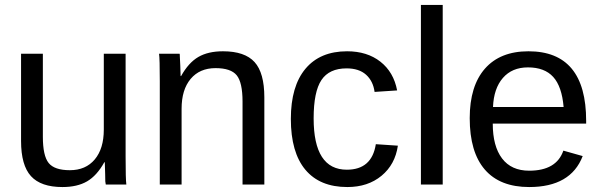

<svg xmlns="http://www.w3.org/2000/svg" viewBox="-20 -745 2430 775"><path d="M65 -528H153V-193Q153 -116 176.5 -87Q200 -58 262 -58Q326 -58 362.5 -101.5Q399 -145 399 -222V-528H487V-113Q487 -21 490 0H407L405 -13Q405 -20 404.5 -41.5Q404 -63 403 -90H401Q371 -36 331.5 -13Q292 10 232 10Q145 10 105 -34Q65 -78 65 -176Z M1047 0H959V-335Q959 -412 935.5 -441Q912 -470 850 -470Q786 -470 749.5 -426.5Q713 -383 713 -306V0H625V-416Q625 -509 622 -528H705Q706 -527 706 -515Q708 -483 709 -438H711Q741 -492 780.5 -515Q820 -538 880 -538Q968 -538 1007.5 -494.5Q1047 -451 1047 -352Z M1246 -267Q1246 -60 1380 -60Q1481 -60 1497 -163L1586 -157Q1575 -81 1520 -35.5Q1465 10 1382 10Q1271 10 1212.5 -60Q1154 -130 1154 -265Q1154 -397 1213 -467.5Q1272 -538 1381 -538Q1462 -538 1515.5 -496Q1569 -454 1583 -380L1492 -374Q1486 -418 1457.5 -443.5Q1429 -469 1379 -469Q1309 -469 1277.5 -422Q1246 -375 1246 -267Z M1767 0H1679V-725H1767Z M2346 -246H1969Q1969 -155 2006.5 -105.5Q2044 -56 2116 -56Q2226 -56 2254 -137L2332 -115Q2284 10 2116 10Q1998 10 1937 -60.5Q1876 -131 1876 -268Q1876 -398 1937.5 -468Q1999 -538 2113 -538Q2346 -538 2346 -257ZM1970 -313H2255Q2248 -396 2213 -434.5Q2178 -473 2111 -473Q2047 -473 2010 -430.5Q1973 -388 1970 -313Z"/></svg>

Font: Libra Sans
Style: Regular
Weight: 400
Foundry: Context Ltd
Version: Version 1.002